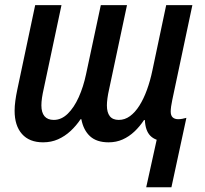

<svg xmlns="http://www.w3.org/2000/svg" viewBox="-20 -561 821 770"><path d="M566.4 189.9 608.4 -0.5Q592.8 -6.3 582.8 -16.6Q572.8 -26.9 567.4 -42.5Q562 -58.1 561 -79.6H557.6Q540.5 -53.7 519 -33.4Q497.6 -13.2 471.9 -1.7Q446.3 9.8 415.5 9.8Q367.7 9.8 341.1 -14.6Q314.5 -39.1 306.2 -83H303.2Q285.6 -56.6 262.9 -35.6Q240.2 -14.6 212.9 -2.4Q185.5 9.8 152.8 9.8Q97.7 9.8 68.1 -23.7Q38.6 -57.1 38.6 -116.7Q38.6 -135.3 41.5 -156.7Q44.4 -178.2 49.3 -201.2L121.1 -540.5H226.6L155.8 -207Q150.9 -185.5 148.4 -168.7Q146 -151.9 146 -138.2Q146 -109.9 158.4 -95Q170.9 -80.1 195.8 -80.1Q226.1 -80.1 251.5 -104.7Q276.9 -129.4 295.7 -171.1Q314.5 -212.9 325.2 -263.7L384.3 -540.5H489.3L417.5 -202.6Q413.1 -183.6 410.9 -167Q408.7 -150.4 408.7 -138.2Q408.7 -109.9 420.4 -95Q432.1 -80.1 456.5 -80.1Q480.5 -80.1 501.2 -95.2Q522 -110.4 539.1 -137.5Q556.2 -164.6 569.3 -200.7Q582.5 -236.8 591.3 -279.3L646.5 -540.5H751.5L670.9 -160.2Q668 -147 666.3 -134.5Q664.6 -122.1 664.6 -113.8Q664.6 -97.7 672.6 -90.3Q680.7 -83 694.3 -83Q702.6 -83 710.9 -84.5Q719.2 -85.9 727.5 -88.4L667.5 189.9Z"/></svg>

Font: Open Sans SemiCondensed SemiBold
Style: Italic
Weight: 600
Width: 4
Italic angle: -12°
Designer: Monotype Design Team
Foundry: Monotype Imaging Inc.
Version: Version 3.000